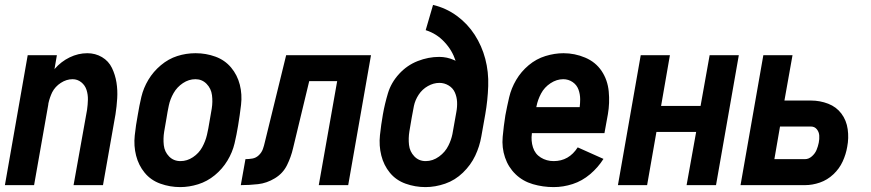

<svg xmlns="http://www.w3.org/2000/svg" viewBox="-34 -755 3554 783"><path d="M-14 0 79 -530H198L188 -472L189 -474Q215 -504 250 -521Q285 -538 322 -538Q355 -538 382 -522Q409 -506 422.5 -478Q436 -450 441 -418.5Q446 -387 444 -354Q442 -321 437 -289L386 0H266L321 -307Q324 -328 324.5 -348.5Q325 -369 319 -388Q313 -407 297.5 -419.5Q282 -432 262 -432Q237 -432 214 -417Q191 -402 179 -379Q169 -358 164 -336L163 -331V-329L105 0Z M701 8Q659 8 620 -6Q581 -20 556 -50.5Q531 -81 521 -120.5Q511 -160 515.5 -202.5Q520 -245 528 -287Q534 -324 542.5 -360Q551 -396 571 -429.5Q591 -463 622 -489Q653 -515 689 -526.5Q725 -538 763 -538H764Q806 -538 844.5 -524Q883 -510 908.5 -479.5Q934 -449 944 -409.5Q954 -370 949 -327.5Q944 -285 937 -243Q931 -206 922.5 -170Q914 -134 893.5 -100Q873 -66 842 -40.5Q811 -15 774 -3.5Q737 8 701 8ZM702 -98Q729 -98 753 -114Q777 -130 790.5 -154.5Q804 -179 810 -205Q816 -231 820 -257Q825 -284 829.5 -312Q834 -340 830.5 -367Q827 -394 808.5 -413Q790 -432 763 -432Q736 -432 712 -416Q688 -400 674 -375.5Q660 -351 654.5 -325Q649 -299 645 -273Q640 -246 635.5 -218Q631 -190 634 -163Q637 -136 655.5 -117Q674 -98 702 -98Z M948 0 967 -106Q981 -106 995.5 -108.5Q1010 -111 1021.5 -122Q1033 -133 1038 -147Q1043 -161 1046 -175L1133 -530H1479L1386 0H1266L1341 -424H1227L1161 -150Q1153 -115 1136.5 -81.5Q1120 -48 1087 -28Q1054 -8 1018.5 -4Q983 0 948 0Z M1701 8Q1659 8 1620 -6Q1581 -20 1556 -50.5Q1531 -81 1521 -121Q1511 -161 1515.5 -203.5Q1520 -246 1527.5 -288.5Q1535 -331 1548 -374.5Q1561 -418 1593.5 -453.5Q1626 -489 1669.5 -506Q1713 -523 1757 -523Q1789 -523 1818 -510L1824 -507Q1810 -550 1779 -583Q1747 -618 1702 -632L1732 -735Q1786 -722 1829.5 -690Q1873 -658 1902 -613Q1931 -568 1945 -515Q1959 -462 1957 -404Q1955 -346 1945 -289L1929 -199Q1922 -158 1904 -120Q1886 -82 1854 -51Q1822 -20 1781.5 -6Q1741 8 1701 8ZM1702 -98Q1731 -98 1756.5 -116.5Q1782 -135 1795 -162Q1806 -184 1811 -208L1827 -298Q1831 -319 1830 -339.5Q1829 -360 1821 -378Q1813 -396 1795.5 -406.5Q1778 -417 1758 -417Q1734 -417 1711 -404Q1688 -391 1673.5 -369Q1659 -347 1654 -323Q1649 -299 1645 -275Q1640 -247 1635.5 -219Q1631 -191 1634 -164Q1637 -137 1655.5 -117.5Q1674 -98 1702 -98Z M2224 8Q2180 8 2139 -4Q2098 -16 2068.5 -44.5Q2039 -73 2025.5 -113Q2012 -153 2016 -197Q2020 -241 2027 -285Q2034 -322 2042.5 -358.5Q2051 -395 2071 -429Q2091 -463 2122 -489Q2153 -515 2190.5 -526.5Q2228 -538 2264 -538Q2310 -538 2352.5 -520Q2395 -502 2419.5 -465.5Q2444 -429 2448.5 -382Q2453 -335 2445 -289L2431 -212H2135V-210Q2131 -181 2139.5 -154Q2148 -127 2171.5 -112.5Q2195 -98 2224 -98Q2286 -98 2322 -154L2427 -107Q2405 -72 2372.5 -44.5Q2340 -17 2301.5 -4.5Q2263 8 2224 8ZM2153 -318H2330Q2332 -334 2332 -350Q2332 -371 2325 -390Q2318 -409 2301 -420.5Q2284 -432 2263 -432Q2236 -432 2211 -415.5Q2186 -399 2172.5 -373.5Q2159 -348 2154 -322Z M2486 0 2579 -530H2698L2662 -323H2823L2860 -530H2979L2886 0H2766L2805 -217H2643L2605 0Z M2986 0 3079 -530H3198L3165 -345H3273Q3310 -345 3343.5 -332Q3377 -319 3397.5 -291.5Q3418 -264 3423 -228Q3428 -192 3421 -156Q3416 -126 3402.5 -96.5Q3389 -67 3364.5 -44Q3340 -21 3309.5 -10.5Q3279 0 3249 0ZM3124 -106H3249Q3264 -106 3277 -117.5Q3290 -129 3296 -143.5Q3302 -158 3305 -173Q3308 -188 3307 -202.5Q3306 -217 3297 -228Q3288 -239 3273 -239H3147Z"/></svg>

Font: Iosevka SS08
Style: Bold Italic
Weight: 700
Italic angle: -10°
Monospace: yes
Designer: Belleve Invis
Foundry: Belleve Invis
Version: 2.1.0; ttfautohint (v1.8.2)